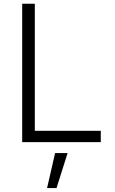

<svg xmlns="http://www.w3.org/2000/svg" viewBox="-20 -747 602 1009"><path d="M96.6 0H509.6V-59.7H163V-727.3H96.6ZM227.3 241.5H277L335.2 57.5H269.5Z"/></svg>

Font: Karasuma Gothic
Style: Light
Weight: 300
Designer: Rasmus Andersson / Ryoko Nishizuka
Foundry: rsms
Version: Version 1.00